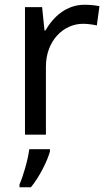

<svg xmlns="http://www.w3.org/2000/svg" viewBox="-20 -566 453 807"><path d="M335 -546C260 -546 205 -497 171 -438H167L157 -536H85V0H173V-286C173 -394 246 -466 329 -466C347 -466 370 -463 387 -459L398 -540C380 -544 355 -546 335 -546ZM190 70V61H103C98 104 77 176 62 209V221H110C146 178 181 106 190 70Z"/></svg>

Font: Noto Sans Nandinagari
Style: Regular
Weight: 400
Designer: Ek Type
Foundry: Ek Type
Version: Version 1.002